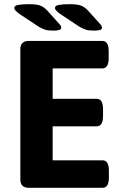

<svg xmlns="http://www.w3.org/2000/svg" viewBox="-20 -895 586 915"><path d="M117 0Q77 0 77 -40V-660Q77 -700 117 -700H468Q498 -700 498 -650V-619Q498 -569 468 -569H231V-424H441Q471 -424 471 -374V-343Q471 -293 441 -293H231V-131H469Q499 -131 499 -81V-50Q499 0 469 0ZM234 -749Q209 -749 195 -753.5Q181 -758 164 -768L78 -825Q62 -836 55 -843.5Q48 -851 48 -857Q48 -868 66 -871.5Q84 -875 119 -875Q154 -875 171.5 -868.5Q189 -862 205 -845L259 -785Q267 -777 269.5 -771.5Q272 -766 272 -762Q272 -749 234 -749ZM428 -749Q403 -749 389 -753.5Q375 -758 358 -768L272 -825Q256 -836 249 -843.5Q242 -851 242 -857Q242 -868 260 -871.5Q278 -875 313 -875Q348 -875 365.5 -868.5Q383 -862 399 -845L453 -785Q461 -777 463.5 -771.5Q466 -766 466 -762Q466 -749 428 -749Z"/></svg>

Font: Asap
Style: Regular
Weight: 400
Designer: Pablo Cosgaya
Foundry: Omnibus-Type
Version: Version 3.001